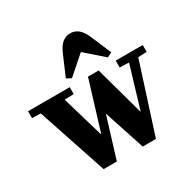

<svg xmlns="http://www.w3.org/2000/svg" viewBox="-176 -984 1154 1157"><g transform="rotate(-30 401.0 -405.0)"><path d="M2 -530H292V-482L228 -480L313 -190H315L419 -530H493L587 -190H589L676 -480L612 -482V-530H800V-482L740 -480L586 0H494L402 -280H400L314 0H222L62 -480L2 -482ZM456 -810Q486 -810 510.5 -791Q535 -772 555 -725L614 -587L581 -570L457 -679H455L331 -570L298 -587L357 -725Q377 -772 401.5 -791Q426 -810 456 -810Z"/></g></svg>

Font: Minipax
Style: Bold
Weight: 700
Designer: Raphaël Ronot, Igor Stepanchenko (Cyrillic)
Foundry: steppetype
Version: Version 1.002